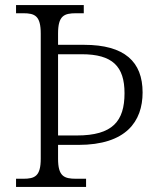

<svg xmlns="http://www.w3.org/2000/svg" viewBox="-20 -734 625 754"><path d="M43 0H318V-32H279C231 -32 208 -42 208 -111V-165H288C475 -165 540 -257 540 -371C540 -491 470 -558 310 -558H208V-602C208 -672 231 -682 279 -682H309V-714H43V-682H71C117 -682 140 -672 140 -602V-111C140 -42 117 -32 71 -32H43ZM282 -202H208V-521H301C422 -521 469 -473 469 -368C469 -258 422 -202 282 -202Z"/></svg>

Font: Noto Serif Tamil Light
Style: Italic
Weight: 300
Italic angle: -12°
Designer: Indian Type Foundry, Tom Grace, and the Monotype Design Team
Foundry: Monotype Imaging Inc.
Version: Version 2.003